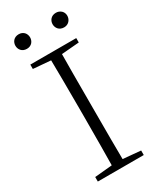

<svg xmlns="http://www.w3.org/2000/svg" viewBox="-225 -961 845 1028"><g transform="rotate(-30 198.0 -447.5)"><path d="M340 0V-28L231 -38C230 -103 230 -201 230 -333V-390C230 -523 230 -622 231 -687L340 -696V-723H56V-696L164 -687C165 -622 166 -523 166 -390V-333C166 -201 165 -103 164 -38L56 -28V0ZM83 -805C143 -805 143 -895 83 -895C22 -895 22 -805 83 -805ZM313 -805C357 -805 372 -858 345 -883C336 -891 325 -895 313 -895C252 -895 252 -805 313 -805Z"/></g></svg>

Font: AllPunType ExtraLight
Style: Regular
Weight: 280
Version: 1.0